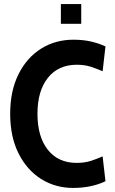

<svg xmlns="http://www.w3.org/2000/svg" viewBox="-20 -909 564 943"><path d="M339 14Q251.5 14 181.5 -30.2Q111.5 -74.5 70.8 -156Q30 -237.5 30 -350Q30 -462.5 70.8 -544.2Q111.5 -626 181.8 -670Q252 -714 341 -714Q389 -714 428.2 -704.8Q467.5 -695.5 498 -681L484 -559Q453.5 -572.5 424 -581.8Q394.5 -591 357 -591Q266.5 -591 215.2 -526.8Q164 -462.5 164 -350Q164 -237.5 215 -173.2Q266 -109 356 -109Q394.5 -109 424 -118.2Q453.5 -127.5 484 -141L498 -19Q468 -4 427.2 5Q386.5 14 339 14ZM279 -792V-889H379V-792Z"/></svg>

Font: Cabin Condensed
Style: Bold
Weight: 700
Width: 3
Designer: Pablo Impallari
Foundry: Pablo Impallari. http://www.impallari.com Igino Marini. http://www.ikern.com
Version: Version 3.001; ttfautohint (v1.8.3)